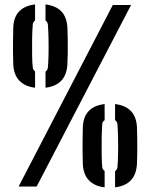

<svg xmlns="http://www.w3.org/2000/svg" viewBox="-20 -822 663 846"><path d="M180.5 -435.5V-506.5Q190 -513 191 -525Q193 -545 193.8 -580.2Q194.5 -615.5 193.8 -652Q193 -688.5 191 -713.5Q190 -725.5 180.5 -731.5V-802.5Q272 -791.5 277 -701Q278 -678 278.5 -647.2Q279 -616.5 278.5 -587.2Q278 -558 277 -539Q272 -446.5 180.5 -435.5ZM134.5 -435.5Q91 -440.5 65.8 -466.2Q40.5 -492 38.5 -538.5Q37.5 -570 37.2 -594.5Q37 -619 37.5 -643.8Q38 -668.5 38.5 -701Q42 -791.5 134.5 -802.5V-731.5Q125 -725.5 124.5 -714Q122 -687.5 121.5 -650.5Q121 -613.5 121.5 -579Q122 -544.5 124.5 -524.5Q125.5 -514 134.5 -507.5ZM62 0 477 -800H557.5L141.5 0ZM487 3.5V-67.5Q496 -74 497.5 -86Q499.5 -106 500.2 -141.2Q501 -176.5 500.2 -213Q499.5 -249.5 497.5 -274.5Q496.5 -286.5 487 -292.5V-363.5Q578.5 -352.5 583.5 -262Q584.5 -239 584.8 -208.2Q585 -177.5 584.8 -148.2Q584.5 -119 583.5 -100Q578.5 -7.5 487 3.5ZM441 3.5Q397 -1.5 372 -27.2Q347 -53 345 -99.5Q344 -131 343.8 -155.5Q343.5 -180 344 -204.8Q344.5 -229.5 345 -262Q348.5 -352.5 441 -363.5V-292.5Q431.5 -286.5 430.5 -275Q428.5 -248.5 428 -211.5Q427.5 -174.5 428 -140Q428.5 -105.5 430.5 -85.5Q432 -75 441 -68.5Z"/></svg>

Font: Big Shoulders Stencil Text
Style: Bold
Weight: 700
Designer: Patric King
Foundry: XO Type Co
Version: Version 1.000